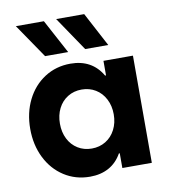

<svg xmlns="http://www.w3.org/2000/svg" viewBox="-83 -803 786 889"><g transform="rotate(-10 310.0 -359.0)"><path d="M426.8 -252Q426.8 -292 410.4 -323.7Q394 -355.5 365.2 -373Q336.4 -390.6 299.8 -390.6Q263.2 -390.6 234.4 -372.8Q205.6 -355 189.7 -323.5Q173.8 -292 173.8 -252Q173.8 -211.9 189.7 -180.4Q205.6 -148.9 234.4 -131.1Q263.2 -113.3 299.8 -113.3Q336.4 -113.3 365.2 -130.9Q394 -148.4 410.4 -180.2Q426.8 -211.9 426.8 -252ZM422.9 0V-69.3H418.9Q395.5 -27.8 357.7 -7.1Q319.8 13.7 269.5 13.7Q201.7 13.7 147.9 -21Q94.2 -55.7 64.2 -116.2Q34.2 -176.8 34.2 -252Q34.2 -327.1 64.2 -387.7Q94.2 -448.2 147.9 -482.9Q201.7 -517.6 269.5 -517.6Q370.6 -517.6 418.5 -435.5H422.9V-503.9H561.5V0ZM51.3 -732.4H183.1L269 -572.3H160.6ZM240.7 -732.4H372.6L457.5 -572.3H349.1Z"/></g></svg>

Font: Wanted Sans
Style: Bold
Weight: 700
Designer: Original Design by Kil Hyung-jin and Kang Hanbin, Wanted Lab, Inc; Hangeul from Source Han Sans by Jang Soo-young and Ka
Foundry: Wanted Lab, Inc.
Version: Version 1.000